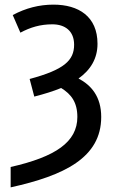

<svg xmlns="http://www.w3.org/2000/svg" viewBox="-20 -569 498 829"><path d="M26 152V240C257 189 417 112 417 -64C417 -152 374 -201 319 -230C371 -267 401 -316 401 -380C401 -498 319 -549 211 -549C149 -549 91 -534 35 -504L68 -428C111 -451 154 -464 206 -464C261 -464 300 -435 300 -376C300 -308 257 -268 108 -228L128 -152C171 -163 210 -175 244 -189C288 -162 314 -127 314 -64C314 44 220 108 26 152Z"/></svg>

Font: Noto Sans SemiCondensed Medium
Style: Regular
Weight: 500
Width: 4
Designer: Monotype Design Team
Foundry: Monotype Imaging Inc.
Version: Version 2.013